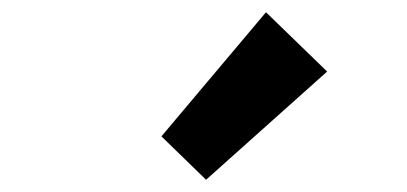

<svg xmlns="http://www.w3.org/2000/svg" viewBox="-20 -944 666 314"><path d="M317 -650 244 -721 415 -924 515 -827Z"/></svg>

Font: Noto Sans TC Thin
Style: Bold
Weight: 700
Version: Version 2.004-H2;hotconv 1.0.118;makeotfexe 2.5.65603